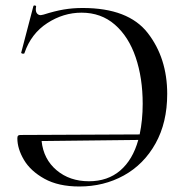

<svg xmlns="http://www.w3.org/2000/svg" viewBox="-20 -665 679 697"><path d="M587 -324Q587 -220 544.5 -144Q502 -68 429.5 -28Q357 12 268 12Q192 12 141.5 -16Q91 -44 67 -84.5Q43 -125 43 -163Q43 -170 45.5 -172.5Q48 -175 55 -175L487 -177Q498 -229 498 -288Q498 -382 472.5 -457Q447 -532 397 -575.5Q347 -619 276 -619Q210 -619 151.5 -581Q93 -543 69 -473Q69 -470 64 -470Q61 -470 58.5 -471.5Q56 -473 57 -474L101 -642Q102 -646 107 -645Q112 -644 111 -640Q110 -637 110 -631Q110 -621 115 -615.5Q120 -610 128 -610Q130 -610 138 -612Q179 -625 211.5 -630.5Q244 -636 280 -636Q446 -636 516.5 -545Q587 -454 587 -324ZM482 -157 131 -153Q138 -87 185.5 -47Q233 -7 303 -7Q371 -7 416.5 -46Q462 -85 482 -157Z"/></svg>

Font: Cormorant Infant Medium
Style: Regular
Weight: 500
Designer: Christian Thalmann (Catharsis Fonts)
Version: Version 3.000